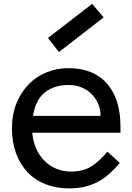

<svg xmlns="http://www.w3.org/2000/svg" viewBox="-20 -998 708 1026"><path d="M472.5 -977.5 533.8 -905 295 -720 236.2 -795ZM348.8 8.8Q280 8.8 223.1 -13.8Q166.2 -36.2 126.9 -78.1Q87.5 -120 65.6 -179.4Q43.8 -238.8 43.8 -311.2Q43.8 -386.2 68.1 -446.2Q92.5 -506.2 133.8 -548.1Q175 -590 230 -611.9Q285 -633.8 346.2 -633.8Q478.8 -633.8 551.2 -551.9Q623.8 -470 623.8 -321.2V-288.8H152.5Q156.2 -242.5 173.1 -204.4Q190 -166.2 217.5 -138.8Q245 -111.2 281.2 -96.2Q317.5 -81.2 357.5 -81.2Q427.5 -81.2 471.9 -111.2Q516.2 -141.2 553.8 -187.5L620 -127.5Q596.2 -98.8 569.4 -73.8Q542.5 -48.8 510.6 -30.6Q478.8 -12.5 439.4 -1.9Q400 8.8 348.8 8.8ZM517.5 -378.8Q517.5 -413.8 504.4 -443.8Q491.2 -473.8 468.8 -496.2Q446.2 -518.8 415 -531.2Q383.8 -543.8 346.2 -543.8Q270 -543.8 220 -504.4Q170 -465 156.2 -378.8Z"/></svg>

Font: Abordage
Style: Regular
Weight: 400
Designer: Ange Degheest & Eugénie Bidaut
Foundry: Velvetyne Type Foundry
Version: Version 1.000;FEAKit 1.0